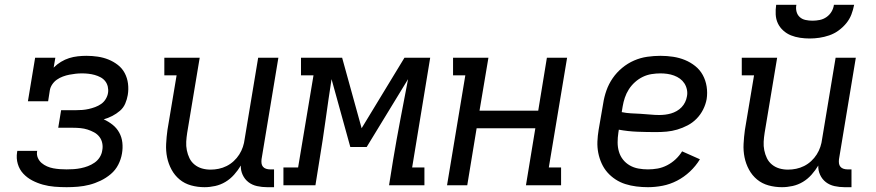

<svg xmlns="http://www.w3.org/2000/svg" viewBox="-20 -770 3640 798"><path d="M257 8Q232 8 207 6Q182 4 158.5 -2.5Q135 -9 114 -20Q93 -31 77 -48Q61 -65 54 -88.5Q47 -112 51 -137Q51 -138 51.5 -140Q52 -142 52 -143H135Q135 -143 134.5 -142Q134 -141 134 -140Q132 -126 137.5 -113.5Q143 -101 153 -92.5Q163 -84 175.5 -78.5Q188 -73 201.5 -70.5Q215 -68 229 -67Q243 -66 257 -66Q272 -66 286.5 -67Q301 -68 316 -71Q331 -74 345.5 -79.5Q360 -85 373 -94Q386 -103 394.5 -116.5Q403 -130 405 -145Q408 -160 405 -175Q402 -190 393 -201.5Q384 -213 371 -220Q358 -227 344 -231.5Q330 -236 314.5 -237.5Q299 -239 283 -239H222L234 -312H295Q309 -312 322 -313Q335 -314 348.5 -317Q362 -320 375.5 -325Q389 -330 400.5 -338Q412 -346 419.5 -358.5Q427 -371 429 -384Q431 -397 428 -410Q425 -423 417 -433Q409 -443 397.5 -449Q386 -455 373.5 -458.5Q361 -462 347.5 -463.5Q334 -465 321 -465Q307 -465 294 -463.5Q281 -462 268 -459.5Q255 -457 241.5 -452Q228 -447 216.5 -439Q205 -431 197 -419Q189 -407 187 -394L180 -349H96L126 -530H210L203 -489Q217 -503 233.5 -513Q250 -523 267.5 -528.5Q285 -534 303.5 -536Q322 -538 339 -538Q363 -538 386.5 -534.5Q410 -531 431 -522.5Q452 -514 470 -500Q488 -486 498.5 -466Q509 -446 512 -422.5Q515 -399 511 -375Q508 -357 500.5 -339.5Q493 -322 478.5 -309.5Q464 -297 446.5 -288Q429 -279 411 -274Q431 -265 448 -251.5Q465 -238 475.5 -219Q486 -200 488.5 -177.5Q491 -155 487 -132Q483 -108 471.5 -85.5Q460 -63 440.5 -46.5Q421 -30 398 -19Q375 -8 351.5 -2Q328 4 304 6Q280 8 257 8Z M830 8Q801 8 774 0.5Q747 -7 726.5 -24Q706 -41 693 -65Q680 -89 674.5 -116Q669 -143 670.5 -172Q672 -201 676 -230L714 -457H663V-530H810L758 -218Q755 -199 754 -181Q753 -163 756.5 -145.5Q760 -128 767.5 -112.5Q775 -97 788.5 -86Q802 -75 819 -70Q836 -65 855 -65Q872 -65 889 -68.5Q906 -72 922 -80Q938 -88 951.5 -100.5Q965 -113 974.5 -128Q984 -143 989.5 -159.5Q995 -176 997 -193L1053 -530H1137L1067 -108Q1066 -99 1067 -91Q1068 -83 1073 -77Q1078 -71 1086 -68.5Q1094 -66 1102 -66H1119V8H1090Q1069 8 1048.5 3.5Q1028 -1 1012.5 -13Q997 -25 988.5 -43.5Q980 -62 981 -82Q969 -62 953 -44Q937 -26 917 -14Q897 -2 874.5 3Q852 8 830 8Z M1158 0V-74H1219L1283 -457H1231V-530H1402L1483 -237L1661 -530H1768L1693 -74H1744V0H1597L1614 -106Q1628 -190 1644 -273.5Q1660 -357 1676 -441L1504 -159H1436L1358 -441Q1345 -357 1333.5 -273.5Q1322 -190 1308 -106L1291 0Z M1838 0 1914 -457H1863V-530H2010L1973 -310H2217L2253 -530H2337L2261 -74H2312V0H2166L2205 -237H1961L1922 0Z M2673 8Q2649 8 2625 5Q2601 2 2579 -5Q2557 -12 2538 -24.5Q2519 -37 2504.5 -53.5Q2490 -70 2480.5 -91Q2471 -112 2466.5 -135Q2462 -158 2463 -182Q2464 -206 2468 -230L2487 -340Q2491 -367 2500.5 -394Q2510 -421 2526.5 -445Q2543 -469 2566 -488Q2589 -507 2615.5 -518.5Q2642 -530 2670 -534Q2698 -538 2725 -538Q2752 -538 2778 -534Q2804 -530 2827 -520.5Q2850 -511 2869.5 -495.5Q2889 -480 2901 -458Q2913 -436 2917 -410Q2921 -384 2917 -358Q2913 -336 2902.5 -315Q2892 -294 2875.5 -277Q2859 -260 2838 -249Q2817 -238 2795 -231.5Q2773 -225 2751 -223Q2729 -221 2707 -221Q2668 -221 2629 -222.5Q2590 -224 2552 -231L2550 -218Q2547 -198 2547 -178Q2547 -158 2552.5 -139.5Q2558 -121 2569.5 -106.5Q2581 -92 2597.5 -82.5Q2614 -73 2633.5 -69.5Q2653 -66 2673 -66Q2693 -66 2713 -69.5Q2733 -73 2752.5 -83Q2772 -93 2788 -108Q2804 -123 2815 -141L2889 -108Q2872 -80 2847.5 -57Q2823 -34 2794 -19Q2765 -4 2734 2Q2703 8 2673 8ZM2720 -292Q2732 -292 2744.5 -293.5Q2757 -295 2769 -298.5Q2781 -302 2792.5 -308.5Q2804 -315 2813 -324.5Q2822 -334 2827.5 -345.5Q2833 -357 2835 -369Q2838 -383 2835 -397.5Q2832 -412 2824.5 -423.5Q2817 -435 2806 -443Q2795 -451 2781.5 -456Q2768 -461 2753.5 -463Q2739 -465 2725 -465Q2707 -465 2688 -462Q2669 -459 2651.5 -450.5Q2634 -442 2619 -428.5Q2604 -415 2593.5 -398.5Q2583 -382 2577 -364Q2571 -346 2568 -328L2564 -304Q2583 -300 2602.5 -299Q2622 -298 2642 -297Q2662 -296 2681.5 -294Q2701 -292 2720 -292Z M3230 8Q3201 8 3174 0.5Q3147 -7 3126.5 -24Q3106 -41 3093 -65Q3080 -89 3074.5 -116Q3069 -143 3070.5 -172Q3072 -201 3076 -230L3114 -457H3063V-530H3210L3158 -218Q3155 -199 3154 -181Q3153 -163 3156.5 -145.5Q3160 -128 3167.5 -112.5Q3175 -97 3188.5 -86Q3202 -75 3219 -70Q3236 -65 3255 -65Q3272 -65 3289 -68.5Q3306 -72 3322 -80Q3338 -88 3351.5 -100.5Q3365 -113 3374.5 -128Q3384 -143 3389.5 -159.5Q3395 -176 3397 -193L3453 -530H3537L3467 -108Q3466 -99 3467 -91Q3468 -83 3473 -77Q3478 -71 3486 -68.5Q3494 -66 3502 -66H3519V8H3490Q3469 8 3448.5 3.5Q3428 -1 3412.5 -13Q3397 -25 3388.5 -43.5Q3380 -62 3381 -82Q3369 -62 3353 -44Q3337 -26 3317 -14Q3297 -2 3274.5 3Q3252 8 3230 8ZM3345 -610Q3325 -610 3305 -613Q3285 -616 3267.5 -623Q3250 -630 3235.5 -643Q3221 -656 3213 -673Q3205 -690 3204 -710Q3203 -730 3206 -750H3290Q3287 -736 3290.5 -722Q3294 -708 3304 -699Q3314 -690 3328 -687Q3342 -684 3357 -684Q3372 -684 3387 -687Q3402 -690 3415 -699Q3428 -708 3436 -721.5Q3444 -735 3446 -750H3530Q3526 -729 3518.5 -709.5Q3511 -690 3497 -673Q3483 -656 3465 -643Q3447 -630 3426.5 -623Q3406 -616 3385.5 -613Q3365 -610 3345 -610Z"/></svg>

Font: Iosevka Curly Slab Extended
Style: Italic
Weight: 400
Width: 7
Italic angle: -9°
Monospace: yes
Designer: Belleve Invis
Foundry: Belleve Invis
Version: Version 11.1.0; ttfautohint (v1.8.3)